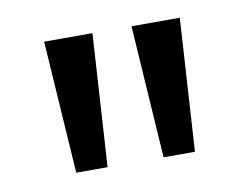

<svg xmlns="http://www.w3.org/2000/svg" viewBox="-43 -854 473 368"><g transform="rotate(-10 194.0 -670.0)"><path d="M156 -799H62L79 -541H140ZM326 -799H232L249 -541H310Z"/></g></svg>

Font: Noto Sans Sinhala ExtraCondensed
Style: Regular
Weight: 400
Width: 2
Designer: Jelle Bosma - Monotype Design Team
Foundry: Monotype Imaging Inc.
Version: Version 2.006